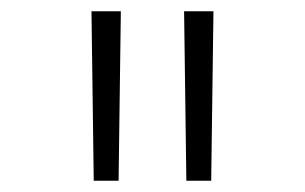

<svg xmlns="http://www.w3.org/2000/svg" viewBox="-20 -790 540 340"><path d="M146 -470 142 -770H194L190 -470ZM310 -470 306 -770H358L354 -470Z"/></svg>

Font: M PLUS Code Latin Light
Style: Regular
Weight: 300
Designer: Coji Morishita
Foundry: UNDERFOREST DESIGN
Version: Version 1.002; ttfautohint (v1.8.3)